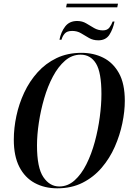

<svg xmlns="http://www.w3.org/2000/svg" viewBox="-20 -1012 713 1043"><path d="M339 -972 343 -992H621L617 -972ZM303 -796Q311 -838 334 -868Q357 -898 399 -898Q427 -898 448.5 -885Q470 -872 491.5 -859.5Q513 -847 539 -847Q563 -847 574.5 -862.5Q586 -878 592 -895H602Q594 -854 574.5 -823.5Q555 -793 514 -793Q485 -793 463 -806Q441 -819 420 -831.5Q399 -844 372 -844Q344 -844 331.5 -829.5Q319 -815 314 -796ZM291 11Q222 11 168.5 -18Q115 -47 85 -105.5Q55 -164 55 -253Q55 -316 69 -382Q83 -448 111.5 -509Q140 -570 184 -619Q228 -668 287.5 -696.5Q347 -725 423 -725Q488 -725 541 -698.5Q594 -672 626 -615Q658 -558 658 -464Q658 -407 644.5 -342Q631 -277 603.5 -214.5Q576 -152 532.5 -101Q489 -50 429 -19.5Q369 11 291 11ZM302 1Q348 1 385 -32Q422 -65 449.5 -120Q477 -175 495 -241.5Q513 -308 522 -376Q531 -444 531 -501Q531 -619 501.5 -667Q472 -715 418 -715Q371 -715 333.5 -682.5Q296 -650 267.5 -596.5Q239 -543 220 -477.5Q201 -412 191 -345.5Q181 -279 181 -222Q181 -101 215.5 -50Q250 1 302 1Z"/></svg>

Font: Noto Serif Display Condensed SemiBold
Style: Italic
Weight: 600
Width: 3
Italic angle: -12°
Designer: Monotype Design Team
Foundry: Monotype Imaging Inc.
Version: Version 2.009